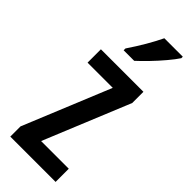

<svg xmlns="http://www.w3.org/2000/svg" viewBox="-252 -795 824 824"><g transform="rotate(45 159.5 -383.0)"><path d="M298 0H23V-62L186 -459H33V-540H291V-472L130 -80H298ZM304 -757Q291 -737 267 -708.5Q243 -680 216.5 -652.5Q190 -625 169 -606H105V-617Q159 -697 192 -766H304Z"/></g></svg>

Font: Noto Sans Gurmukhi ExtraCondensed Medium
Style: Regular
Weight: 500
Width: 2
Designer: Jelle Bosma - Monotype Design Team
Foundry: Monotype Imaging Inc.
Version: Version 2.004; ttfautohint (v1.8.4.7-5d5b)